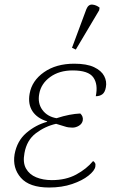

<svg xmlns="http://www.w3.org/2000/svg" viewBox="-20 -826 506 856"><path d="M199 10Q111 10 73 -33.5Q35 -77 45 -138Q56 -198 97.5 -233.5Q139 -269 190 -283V-285Q145 -299 124.5 -330.5Q104 -362 112 -408Q122 -466 176 -504Q230 -542 311 -542Q367 -542 399.5 -526.5Q432 -511 444.5 -487Q457 -463 452 -437Q448 -414 436 -405.5Q424 -397 407 -397Q418 -450 396 -481Q374 -512 304 -512Q244 -512 203.5 -482.5Q163 -453 155 -408Q147 -366 169 -336Q191 -306 232 -299Q263 -309 289 -314Q315 -319 338 -320Q352 -307 349 -289Q346 -274 332 -265.5Q318 -257 303 -257Q284 -257 269.5 -262Q255 -267 230 -274Q181 -263 140 -232Q99 -201 89 -143Q81 -101 96 -74.5Q111 -48 141.5 -35.5Q172 -23 211 -23Q274 -23 320 -48Q366 -73 395 -108Q400 -105 403.5 -99.5Q407 -94 405 -83Q402 -65 374.5 -43Q347 -21 301.5 -5.5Q256 10 199 10ZM318 -605 301 -613 365 -785Q374 -807 391.5 -805.5Q409 -804 424 -792L422 -780Z"/></svg>

Font: Noto Serif ExtraLight
Style: Italic
Weight: 200
Italic angle: -12°
Designer: Monotype Design Team
Foundry: Monotype Imaging Inc.
Version: Version 2.014; ttfautohint (v1.8.4.7-5d5b)